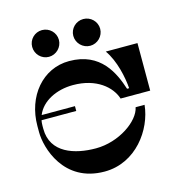

<svg xmlns="http://www.w3.org/2000/svg" viewBox="-130 -1043 1102 1159"><g transform="rotate(-15 421.5 -463.5)"><path d="M236 -758C282 -758 320 -796 320 -842C320 -888 282 -925 236 -925C190 -925 153 -888 153 -842C153 -796 190 -758 236 -758ZM494 -758C540 -758 578 -796 578 -842C578 -888 540 -925 494 -925C448 -925 410 -888 410 -842C410 -796 448 -758 494 -758ZM331 -556C478 -556 564 -479 588 -403H773V-700H575C627 -627 649 -517 654 -450H641C607 -555 543 -702 346 -702C179 -702 60 -557 60 -373V-334C60 -238 125 -2 382 -2C578 -2 703 -178 718 -329H662C646 -246 512 -151 367 -151C236 -151 90 -195 90 -347V-367C90 -378 91 -389 93 -400H310V-430H102C134 -510 228 -556 331 -556Z"/></g></svg>

Font: Space Cowgirl Bold
Style: Regular
Weight: 700
Designer: Valery Marier
Foundry: Valery Marier
Version: Version 1.000;hotconv 1.0.109;makeotfexe 2.5.65596